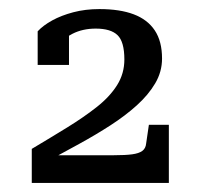

<svg xmlns="http://www.w3.org/2000/svg" viewBox="-20 -772 444 423"><path d="M231 -430H80Q78 -429 77 -425.5Q76 -422 77.5 -419Q79 -416 83 -416Q118 -435 154.5 -455Q191 -475 223.5 -496Q256 -517 281.5 -540Q307 -563 322 -588.5Q337 -614 337 -643Q337 -681 321 -705Q305 -729 274.5 -740.5Q244 -752 199 -752Q168 -752 141.5 -745Q115 -738 95 -727Q75 -716 63 -703V-629H132V-703Q124 -703 118.5 -698Q113 -693 109 -685.5Q105 -678 103 -670Q117 -686 139.5 -697.5Q162 -709 191 -709Q224 -709 239 -694.5Q254 -680 254 -641Q254 -610 238 -584.5Q222 -559 193.5 -536.5Q165 -514 128.5 -491.5Q92 -469 50 -444V-369H352V-497H308L302 -456Q301 -445 293.5 -439.5Q286 -434 271 -432Q256 -430 231 -430Z"/></svg>

Font: Roboto Serif
Style: Regular
Weight: 400
Designer: Greg Gazdowicz
Foundry: Commercial Type
Version: Version 1.008